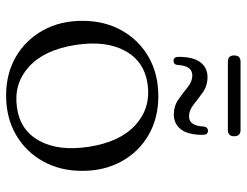

<svg xmlns="http://www.w3.org/2000/svg" viewBox="-108 -670 788 613"><g transform="rotate(90 286.5 -364.0)"><path d="M287.5 -475Q357.5 -475 411.2 -444Q465 -413 495.5 -358Q526 -303 526 -232Q526 -161.5 495.5 -106.8Q465 -52 410.8 -20.5Q356.5 11 285.5 11Q215.5 11 161.8 -20.2Q108 -51.5 77.5 -106.5Q47 -161.5 47 -232.5Q47 -303 77.5 -357.8Q108 -412.5 162.2 -443.8Q216.5 -475 287.5 -475ZM322.5 -23.5Q396 -33 430 -95Q464 -157 449 -254Q433.5 -353 379.5 -402Q325.5 -451 250.5 -441Q177 -431 143 -369.2Q109 -307.5 124 -210.5Q139.5 -111 193.5 -62Q247.5 -13 322.5 -23.5ZM346 -524.5Q319 -524.5 298 -539.2Q277 -554 258.8 -568.8Q240.5 -583.5 221.5 -583.5Q190 -583.5 188 -536.5Q186.5 -523.5 174.5 -523.5Q162 -523.5 162 -540Q162 -586 179.2 -609Q196.5 -632 226.5 -632Q254 -632 275 -617.2Q296 -602.5 314.2 -587.8Q332.5 -573 352 -573Q382.5 -573 384.5 -620Q386.5 -633.5 398 -633.5Q411 -633.5 411 -616.5Q411 -570 393.5 -547.2Q376 -524.5 346 -524.5ZM157.5 -717Q157.5 -737.5 177.5 -737.5H395.5Q415.5 -737.5 415.5 -717Q415.5 -697 395.5 -697H177.5Q157.5 -697 157.5 -717Z"/></g></svg>

Font: Fraunces 9pt S000 Light
Style: Regular
Weight: 300
Version: Version 1.000; ttfautohint (v1.8.3)